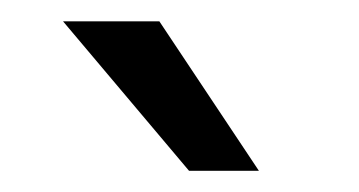

<svg xmlns="http://www.w3.org/2000/svg" viewBox="-20 -770 337 180"><path d="M129.4 -750 222.7 -609.9H157.2L39.1 -750Z"/></svg>

Font: Vazirmatn RD FD Light
Style: Regular
Weight: 300
Designer: Saber Rastikerdar
Foundry: Saber Rastikerdar
Version: Version 33.003